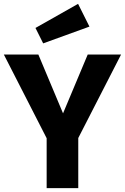

<svg xmlns="http://www.w3.org/2000/svg" viewBox="-27 -976 648 996"><path d="M379 -260V0H215V-259L-7 -693H172L300 -388L428 -693H601ZM437 -838 197 -751 157 -831 378 -956Z"/></svg>

Font: Statis Sans
Style: Bold
Weight: 700
Designer: bBox Type GmbH
Foundry: bBox Type GmbH
Version: Version 1.000